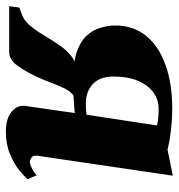

<svg xmlns="http://www.w3.org/2000/svg" viewBox="-14 -584 593 636"><g transform="rotate(90 282.0 -265.5)"><path d="M544 -91 557 -61Q549 -51 528 -33.8Q507 -16.5 474.5 -2.8Q442 11 399.5 11Q357 11 334.5 -7.2Q312 -25.5 314 -51L338 -217Q330.5 -216 319.8 -215.5Q309 -215 298.2 -214.2Q287.5 -213.5 279.5 -212.5Q266 -203 256.2 -183Q246.5 -163 237.5 -138.5Q228.5 -114 216.5 -88.5Q199 -51.5 179.8 -25.8Q160.5 0 136.5 0H-16L-11.5 -33.5L7 -40.5Q29.5 -47 47 -67.5Q64.5 -88 80.2 -114.5Q96 -141 113.2 -166.2Q130.5 -191.5 152 -207.8Q173.5 -224 204 -223L219.5 -212.5Q167 -212.5 133.5 -224.5Q100 -236.5 81.5 -256.8Q63 -277 55.8 -301.5Q48.5 -326 48 -349.5Q47.5 -410 81.5 -452.5Q115.5 -495 177.8 -517.5Q240 -540 324 -540Q343 -540 364.8 -538.5Q386.5 -537 410.5 -533.8Q434.5 -530.5 459.5 -524.5L545.5 -542L479.5 -94.5Q477.5 -79 485.5 -73.8Q493.5 -68.5 499 -68.5Q507 -68.5 519.2 -74.2Q531.5 -80 544 -91ZM343.5 -256 379 -489Q373.5 -491 364 -492.5Q354.5 -494 343.8 -494.5Q333 -495 324 -495Q293.5 -495 269.2 -477.2Q245 -459.5 231 -426.2Q217 -393 217 -345Q217 -301 241.5 -277.5Q266 -254 305 -254Q310 -254 317.2 -254.2Q324.5 -254.5 331.8 -255Q339 -255.5 343.5 -256Z"/></g></svg>

Font: Merriweather 72pt Black
Style: Italic
Weight: 900
Italic angle: -7.8°
Version: Version 2.101